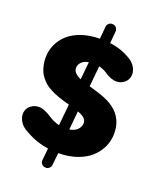

<svg xmlns="http://www.w3.org/2000/svg" viewBox="-169 -927 956 1154"><g transform="rotate(20 308.5 -349.5)"><path d="M231 87.9 238.8 11.2Q161.1 0.5 91.8 -40Q53.7 -58.6 37.1 -89.1Q20.5 -119.6 26.4 -147.2Q32.2 -174.8 55.2 -189.9Q76.7 -205.1 103 -205.1Q137.2 -205.1 185.1 -172.9Q216.3 -151.9 252.9 -143.1L266.1 -279.8Q244.6 -285.6 231.2 -289.3Q217.8 -293 196.8 -300.3Q175.8 -307.6 161.9 -314Q147.9 -320.3 129.6 -330.8Q111.3 -341.3 99.6 -352.3Q87.9 -363.3 75.2 -378.7Q62.5 -394 55.2 -411.1Q47.9 -428.2 43 -450.4Q38.1 -472.7 38.1 -498Q38.1 -542.5 55.9 -581.5Q73.7 -620.6 106.9 -650.4Q140.1 -680.2 191.7 -697.8Q243.2 -715.3 306.2 -715.8L313 -793Q313.5 -807.1 324.5 -816.4Q335.4 -825.7 349.1 -824.2Q363.3 -823.7 372.3 -812.7Q381.3 -801.8 379.9 -788.1L373 -711.9Q443.8 -703.1 497.1 -671.9Q534.2 -653.3 550.3 -623Q566.4 -592.8 560.5 -565.4Q554.7 -538.1 532.2 -522.9Q511.7 -507.8 485.8 -507.8Q450.2 -507.8 405.8 -539.1Q384.8 -552.2 358.9 -558.1L346.2 -425.8Q431.6 -401.9 468.8 -383.8Q564 -337.4 579.1 -246.6Q582 -228.5 582 -208Q582 -162.6 563.2 -122.3Q544.4 -82 510 -51Q475.6 -20 422.9 -2Q370.1 16.1 306.2 16.1L297.9 92.8Q297.4 106.9 286.6 116.2Q275.9 125.5 262.2 124Q248 123.5 238.8 112.5Q229.5 101.6 231 87.9ZM388.2 -205.1Q388.2 -224.1 373.5 -237.1Q358.9 -250 331.1 -259.8L319.8 -140.1Q352.5 -145 370.4 -163.6Q388.2 -182.1 388.2 -205.1ZM231 -502Q231 -468.8 280.8 -446.8L292 -560.1Q262.2 -555.2 246.6 -538.6Q231 -522 231 -502Z"/></g></svg>

Font: LT Saeada
Style: Bold
Weight: 700
Designer: Daniel Lyons
Foundry: LyonsType
Version: Version 1.001